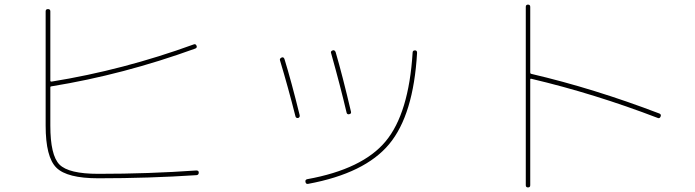

<svg xmlns="http://www.w3.org/2000/svg" viewBox="-20 -780 3040 840"><path d="M410.2 0Q273.4 0 226.6 -46.4Q179.7 -92.8 179.7 -230.5V-730.5Q179.7 -740.2 189.9 -740.2Q200.2 -740.2 200.2 -730.5V-426.8Q200.2 -422.9 205.1 -422.9Q519.5 -473.6 828.1 -585.9Q835.9 -588.9 839.8 -580.1Q843.8 -571.3 834 -567.4Q518.6 -453.1 205.1 -402.3Q200.2 -402.3 200.2 -397.5V-230.5Q200.2 -100.6 240.2 -60.1Q280.3 -19.5 410.2 -19.5Q631.8 -19.5 838.9 -34.2Q849.6 -34.2 849.6 -25.4Q849.6 -14.6 839.8 -13.7Q630.9 0 410.2 0Z M1328.1 24.4Q1318.4 26.4 1316.4 16.1Q1314.5 5.9 1324.2 3.9Q1566.4 -40 1667.5 -162.1Q1768.6 -284.2 1785.2 -549.8Q1785.2 -559.6 1795.9 -559.6Q1804.7 -559.6 1804.7 -548.8Q1789.1 -277.3 1682.6 -149.4Q1576.2 -21.5 1328.1 24.4ZM1272.5 -271.5Q1241.2 -395.5 1205.1 -515.6Q1202.1 -523.4 1211.9 -528.3Q1220.7 -532.2 1224.6 -521.5Q1253.9 -426.8 1291 -276.4Q1293 -266.6 1284.2 -263.7Q1274.4 -262.7 1272.5 -271.5ZM1496.1 -288.1Q1468.8 -404.3 1428.7 -546.9Q1424.8 -555.7 1435.5 -559.6Q1443.4 -562.5 1448.2 -552.7Q1478.5 -449.2 1515.6 -291Q1517.6 -282.2 1507.8 -280.3Q1498 -278.3 1496.1 -288.1Z M2280.3 30.3V-750Q2280.3 -759.8 2290 -759.8Q2299.8 -759.8 2299.8 -750V-462.9Q2299.8 -458 2303.7 -457Q2579.1 -392.6 2865.2 -283.2Q2874 -279.3 2870.1 -270Q2866.2 -260.7 2858.4 -263.7Q2581.1 -370.1 2303.7 -435.5Q2302.7 -436.5 2301.3 -435.1Q2299.8 -433.6 2299.8 -431.6V30.3Q2299.8 40 2290 40Q2280.3 40 2280.3 30.3Z"/></svg>

Font: Rounded-X Mgen+ 1m thin
Style: Regular
Weight: 100
Designer: [Source Han Sans]
Ryoko NISHIZUKA  (kana & ideographs); Paul D. Hunt (Latin, Greek & Cyrillic); Wenlong ZHANG  (bopomofo
Version: Version 1.059.20150602